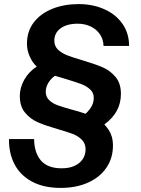

<svg xmlns="http://www.w3.org/2000/svg" viewBox="-20 -730 690 940"><path d="M24 -49H147Q148 19 181 56.5Q214 94 282 94Q319 94 345 82Q371 70 385 49Q399 28 399 1Q399 -27 381 -45.5Q363 -64 335.5 -74.5Q308 -85 262 -98Q203 -115 166 -131Q129 -147 103 -178Q77 -209 77 -260Q77 -301 99 -340Q121 -379 160 -404Q139 -423 125.5 -453.5Q112 -484 112 -516Q112 -577 145.5 -620.5Q179 -664 236.5 -687Q294 -710 365 -710Q434 -710 490.5 -685Q547 -660 579.5 -613.5Q612 -567 612 -505H487Q486 -538 469 -562.5Q452 -587 423.5 -600.5Q395 -614 360 -614Q308 -614 277 -591.5Q246 -569 246 -531Q246 -504 264 -487Q282 -470 308.5 -459.5Q335 -449 383 -435Q444 -417 481.5 -401Q519 -385 545.5 -353.5Q572 -322 572 -271Q572 -224 551.5 -187Q531 -150 491 -121Q504 -106 512.5 -93.5Q521 -81 527 -61.5Q533 -42 533 -17Q533 44 501 91Q469 138 411 164Q353 190 277 190Q193 190 135.5 158.5Q78 127 50.5 73Q23 19 24 -49ZM329 -194Q368 -184 399 -173Q419 -192 429 -210.5Q439 -229 439 -252Q439 -276 421 -292.5Q403 -309 377.5 -318.5Q352 -328 303 -343Q267 -353 249 -359Q227 -343 215.5 -322.5Q204 -302 204 -280Q204 -256 220.5 -240Q237 -224 261.5 -215Q286 -206 329 -194Z"/></svg>

Font: Azeret Mono Medium
Style: Italic
Weight: 500
Italic angle: -12°
Designer: Martin Vácha
Foundry: Displaay
Version: Version 1.000; Glyphs 3.0.3, build 3074